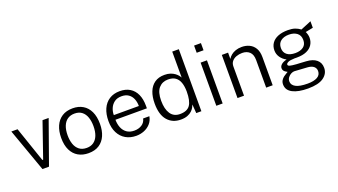

<svg xmlns="http://www.w3.org/2000/svg" viewBox="-72 -1367 3803 2162"><g transform="rotate(-20 1830.0 -286.0)"><path d="M473 -517 289 0H210.5L26 -517H100.5L244.5 -96.5H254L399.5 -517Z M762 10Q692 10 639.2 -20.2Q586.5 -50.5 557.5 -110Q528.5 -169.5 528.5 -256.5Q528.5 -337.5 555.2 -398.5Q582 -459.5 634 -493.2Q686 -527 762.5 -527Q832.5 -527 884.2 -496.2Q936 -465.5 964.8 -405.2Q993.5 -345 993.5 -256.5Q993.5 -177.5 967.5 -117.5Q941.5 -57.5 890.2 -23.8Q839 10 762 10ZM762.5 -53Q811 -53 845.2 -77Q879.5 -101 897.8 -147Q916 -193 916 -258.5Q916 -317.5 900 -364Q884 -410.5 850 -437.2Q816 -464 762.5 -464Q713 -464 678.2 -440.2Q643.5 -416.5 625 -370.5Q606.5 -324.5 606.5 -258.5Q606.5 -199.5 622.8 -153.2Q639 -107 673.5 -80Q708 -53 762.5 -53Z M1173 -240.5Q1173 -188.5 1190 -146Q1207 -103.5 1242.5 -78Q1278 -52.5 1332.5 -52.5Q1385 -52.5 1423 -77.2Q1461 -102 1470.5 -147.5H1545.5Q1536 -95.5 1504.2 -60.5Q1472.5 -25.5 1427.8 -7.8Q1383 10 1333.5 10Q1262.5 10 1208.2 -21.2Q1154 -52.5 1123.8 -111.5Q1093.5 -170.5 1093.5 -253.5Q1093.5 -336 1121 -397.8Q1148.5 -459.5 1200.8 -493.2Q1253 -527 1327 -527Q1398.5 -527 1448 -496.2Q1497.5 -465.5 1523.5 -408.5Q1549.5 -351.5 1549.5 -272.5V-240.5ZM1173.5 -296H1473.5Q1473.5 -344 1457.5 -382.5Q1441.5 -421 1409 -443.5Q1376.5 -466 1326.5 -466Q1273.5 -466 1239.8 -440.8Q1206 -415.5 1189.5 -376.5Q1173 -337.5 1173.5 -296Z M1868 10Q1768 10 1709 -58.2Q1650 -126.5 1650 -260.5Q1650 -341 1673.5 -400.8Q1697 -460.5 1744.2 -493.8Q1791.5 -527 1862.5 -527Q1902.5 -527 1932.5 -516.8Q1962.5 -506.5 1983.5 -491Q2004.5 -475.5 2017.5 -459.5Q2030.5 -443.5 2036 -432V-743H2115V0H2053.5L2045.5 -106Q2041 -92.5 2030.5 -73Q2020 -53.5 2000 -34.5Q1980 -15.5 1947.5 -2.8Q1915 10 1868 10ZM1880 -52Q1965 -52 2000.5 -102.2Q2036 -152.5 2036 -265.5Q2035.5 -328 2020 -372.5Q2004.5 -417 1971.2 -440.8Q1938 -464.5 1882.5 -464.5Q1814 -464.5 1771.8 -416.5Q1729.5 -368.5 1729.5 -265.5Q1729.5 -165.5 1767.2 -108.8Q1805 -52 1880 -52Z M2370 -517V0H2294V-517ZM2372.5 -722.5V-636.5H2290.5V-722.5Z M2548 0V-517H2623V-441.5Q2636 -464 2658.8 -483Q2681.5 -502 2714.2 -513.5Q2747 -525 2788 -525Q2838 -525 2879.2 -505.2Q2920.5 -485.5 2945 -444Q2969.5 -402.5 2969.5 -337.5V0H2891.5V-330.5Q2891.5 -396.5 2858 -428Q2824.5 -459.5 2769.5 -459.5Q2732 -459.5 2699 -447.5Q2666 -435.5 2646 -411Q2626 -386.5 2626 -349.5V0Z M3333 171Q3215.5 171 3148.8 135.8Q3082 100.5 3082 32.5Q3082 4 3094.8 -16.2Q3107.5 -36.5 3125.2 -50Q3143 -63.5 3158.5 -71.8Q3174 -80 3179 -84Q3170 -89.5 3158 -96.8Q3146 -104 3137.2 -115.8Q3128.5 -127.5 3128.5 -146Q3128.5 -169.5 3150.5 -189.2Q3172.5 -209 3216 -219Q3172 -242 3146.8 -279.2Q3121.5 -316.5 3121.5 -361Q3121.5 -411 3147.2 -448Q3173 -485 3222 -505Q3271 -525 3341 -525Q3390.5 -525 3425 -513.2Q3459.5 -501.5 3489 -479Q3496.5 -482.5 3513.2 -489.5Q3530 -496.5 3550.5 -504.8Q3571 -513 3588.8 -520.5Q3606.5 -528 3615.5 -532V-454L3524.5 -436Q3533 -419 3538 -399.2Q3543 -379.5 3543 -361.5Q3543 -315.5 3520 -278.8Q3497 -242 3450.2 -221Q3403.5 -200 3332.5 -200Q3327.5 -200 3320 -200Q3312.5 -200 3307 -200.5Q3247.5 -199 3225.2 -187.2Q3203 -175.5 3203 -162.5Q3203 -147.5 3225.5 -141.2Q3248 -135 3304 -131Q3324.5 -130 3353.2 -128.5Q3382 -127 3417.5 -124.5Q3495 -120 3538.2 -84.5Q3581.5 -49 3581.5 13.5Q3581.5 83 3520.2 127Q3459 171 3333 171ZM3347.5 117.5Q3422 117.5 3463.5 94.2Q3505 71 3505 23.5Q3505 -9.5 3480.5 -30.8Q3456 -52 3406.5 -55.5L3254 -65Q3235.5 -66 3213.5 -54.8Q3191.5 -43.5 3175.8 -23Q3160 -2.5 3160 23.5Q3160 67.5 3205.8 92.5Q3251.5 117.5 3347.5 117.5ZM3335 -253Q3394.5 -253 3431.2 -280Q3468 -307 3468 -361Q3468 -416.5 3431.2 -445Q3394.5 -473.5 3335 -473.5Q3274 -473.5 3236.8 -444.8Q3199.5 -416 3199.5 -361Q3199.5 -309.5 3234.8 -281.2Q3270 -253 3335 -253Z"/></g></svg>

Font: Public Sans Light
Style: Regular
Weight: 300
Designer: The Public Sans Project Authors: Dan O. Williams and USWDS (Libre Franklin designed by Pablo Impallari and Rodrigo Fuenz
Version: Version 1.007